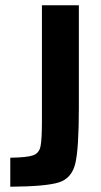

<svg xmlns="http://www.w3.org/2000/svg" viewBox="-20 -708 382 728"><path d="M139 -252V-688H279V-301Q279 -144 265.5 -88Q252 -32 203.5 -16.5Q155 -1 19 0V-110Q83 -111 105.5 -119Q128 -127 133.5 -152.5Q139 -178 139 -252Z"/></svg>

Font: Saira Semi Condensed SemiBold
Style: Regular
Weight: 600
Width: 4
Designer: Hector Gatti with collaboration of the Omnibus-Type team
Foundry: Omnibus-Type
Version: Version 1.001; ttfautohint (v1.8)